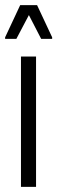

<svg xmlns="http://www.w3.org/2000/svg" viewBox="-39 -731 224 751"><path d="M43 0V-510H102V0ZM-19 -579V-585L40 -711H106L165 -585V-579H122L74 -672L25 -579Z"/></svg>

Font: Saira Ultra Condensed
Style: Regular
Weight: 400
Width: 1
Designer: Hector Gatti with collaboration of the Omnibus-Type team
Foundry: Omnibus-Type
Version: Version 1.001; ttfautohint (v1.8)